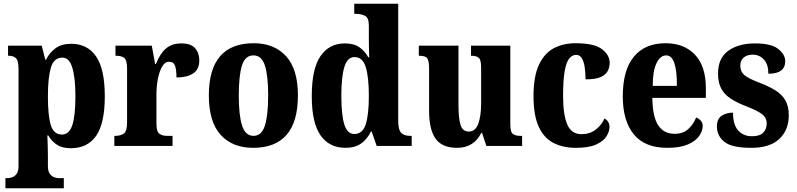

<svg xmlns="http://www.w3.org/2000/svg" viewBox="-20 -780 4259 1026"><path d="M9 226V172H21Q31 172 44.5 167.5Q58 163 68.5 149.5Q79 136 79 108V-411Q79 -457 65 -469.5Q51 -482 28 -482H23V-536H203L222 -461H226Q244 -498 276.5 -522Q309 -546 360 -546Q447 -546 493.5 -478.5Q540 -411 540 -266Q540 -121 494 -54.5Q448 12 358 12Q313 12 285 -6Q257 -24 238 -56H233Q234 -32 235 -3.5Q236 25 236 55V107Q236 135 246.5 149Q257 163 270.5 167.5Q284 172 293 172H321V226ZM311 -61Q350 -61 366.5 -111.5Q383 -162 383 -265Q383 -364 366.5 -418Q350 -472 314 -472Q267 -472 251.5 -417.5Q236 -363 236 -266Q236 -162 251.5 -111.5Q267 -61 311 -61Z M591 0V-54H595Q625 -54 642 -66.5Q659 -79 659 -126V-414Q659 -458 644.5 -470Q630 -482 601 -482H597V-536H791L809 -438H813Q835 -493 866.5 -520.5Q898 -548 950 -548Q1000 -548 1022.5 -522.5Q1045 -497 1045 -457Q1045 -409 1012 -387.5Q979 -366 923 -366Q923 -407 915.5 -428.5Q908 -450 883 -450Q861 -450 846 -423.5Q831 -397 823.5 -357.5Q816 -318 816 -276V-121Q816 -77 831.5 -65.5Q847 -54 872 -54H902V0Z M1333 10Q1222 10 1159 -59.5Q1096 -129 1096 -270Q1096 -549 1336 -549Q1445 -549 1508.5 -480Q1572 -411 1572 -270Q1572 -129 1511.5 -59.5Q1451 10 1333 10ZM1335 -54Q1378 -54 1395.5 -109Q1413 -164 1413 -270Q1413 -376 1395.5 -430Q1378 -484 1334 -484Q1290 -484 1273 -430Q1256 -376 1256 -270Q1256 -164 1273.5 -109Q1291 -54 1335 -54Z M1826 10Q1740 10 1693 -56.5Q1646 -123 1646 -267Q1646 -412 1692.5 -480Q1739 -548 1823 -548Q1872 -548 1901 -527Q1930 -506 1948 -474H1953Q1952 -497 1951.5 -527Q1951 -557 1951 -585V-644Q1951 -685 1930.5 -695.5Q1910 -706 1881 -706H1873V-760H2108V-132Q2108 -86 2124 -70Q2140 -54 2172 -54H2180V0H1993L1966 -77H1962Q1942 -36 1909.5 -13Q1877 10 1826 10ZM1873 -64Q1918 -64 1934.5 -116Q1951 -168 1951 -269Q1951 -368 1934.5 -421.5Q1918 -475 1874 -475Q1836 -475 1820 -421.5Q1804 -368 1804 -268Q1804 -166 1820 -115Q1836 -64 1873 -64Z M2422 10Q2343 10 2308 -38.5Q2273 -87 2273 -188V-411Q2273 -454 2263.5 -468Q2254 -482 2221 -482H2218V-536H2430V-219Q2430 -148 2441 -112.5Q2452 -77 2485 -77Q2520 -77 2535.5 -118Q2551 -159 2551 -228V-419Q2551 -462 2537.5 -472Q2524 -482 2500 -482H2497V-536H2707V-117Q2707 -73 2721.5 -63.5Q2736 -54 2760 -54H2770V0H2579L2556 -70H2552Q2512 10 2422 10Z M3057 10Q2989 10 2938 -16Q2887 -42 2859 -102.5Q2831 -163 2831 -266Q2831 -374 2861 -436Q2891 -498 2941.5 -523.5Q2992 -549 3055 -549Q3155 -549 3196.5 -517.5Q3238 -486 3238 -444Q3238 -423 3228.5 -402.5Q3219 -382 3191.5 -369Q3164 -356 3109 -356Q3109 -391 3104.5 -421Q3100 -451 3089 -469Q3078 -487 3059 -487Q3038 -487 3022 -467.5Q3006 -448 2997.5 -400Q2989 -352 2989 -267Q2989 -166 3011.5 -114.5Q3034 -63 3087 -63Q3132 -63 3163.5 -87.5Q3195 -112 3210 -147Q3237 -132 3237 -102Q3237 -77 3220.5 -51Q3204 -25 3165 -7.5Q3126 10 3057 10Z M3546 10Q3426 10 3367 -62Q3308 -134 3308 -265Q3308 -406 3367.5 -477.5Q3427 -549 3536 -549Q3636 -549 3694 -487.5Q3752 -426 3752 -308V-257H3466Q3467 -157 3497 -111Q3527 -65 3585 -65Q3630 -65 3657.5 -90Q3685 -115 3700 -152Q3714 -147 3724.5 -135.5Q3735 -124 3735 -107Q3735 -80 3716 -53Q3697 -26 3655.5 -8Q3614 10 3546 10ZM3597 -321Q3598 -398 3584 -441Q3570 -484 3540 -484Q3508 -484 3488 -442Q3468 -400 3468 -321Z M3995 10Q3891 10 3851 -22Q3811 -54 3811 -104Q3811 -145 3836.5 -161.5Q3862 -178 3897 -178Q3897 -114 3924.5 -83Q3952 -52 3998 -52Q4041 -52 4059 -71.5Q4077 -91 4077 -120Q4077 -151 4052 -170Q4027 -189 3973 -210Q3920 -230 3885.5 -252.5Q3851 -275 3834 -307Q3817 -339 3817 -387Q3817 -469 3871.5 -508.5Q3926 -548 4015 -548Q4101 -548 4138.5 -518.5Q4176 -489 4176 -453Q4176 -386 4086 -386Q4086 -436 4062 -462Q4038 -488 4002 -488Q3972 -488 3954 -472.5Q3936 -457 3936 -429Q3936 -397 3958 -378.5Q3980 -360 4041 -337Q4088 -319 4123 -297.5Q4158 -276 4176.5 -244.5Q4195 -213 4195 -164Q4195 -85 4144.5 -37.5Q4094 10 3995 10Z"/></svg>

Font: Noto Serif Georgian Condensed ExtraBold
Style: Regular
Weight: 800
Width: 3
Designer: Monotype Design Team, Akaki Razmadze
Foundry: Google LLC
Version: Version 2.003; ttfautohint (v1.8.4.7-5d5b)